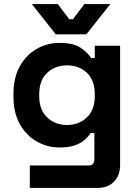

<svg xmlns="http://www.w3.org/2000/svg" viewBox="-20 -720 678 940"><path d="M46 -246V-262Q46 -340 77 -395.5Q108 -451 159.5 -480.5Q211 -510 272 -510Q340 -510 375 -486Q410 -462 426 -436H444V-496H568V88Q568 139 538 169.5Q508 200 458 200H126V90H414Q442 90 442 60V-69H424Q414 -53 396 -36.5Q378 -20 348 -9Q318 2 272 2Q211 2 159.5 -27.5Q108 -57 77 -112.5Q46 -168 46 -246ZM308 -108Q366 -108 405 -145Q444 -182 444 -249V-259Q444 -327 405.5 -363.5Q367 -400 308 -400Q250 -400 211 -363.5Q172 -327 172 -259V-249Q172 -182 211 -145Q250 -108 308 -108ZM253 -552 136 -700H263L319 -626H337L393 -700H520L403 -552Z"/></svg>

Font: Space Grotesk Light
Style: Bold
Weight: 700
Version: Version 2.000